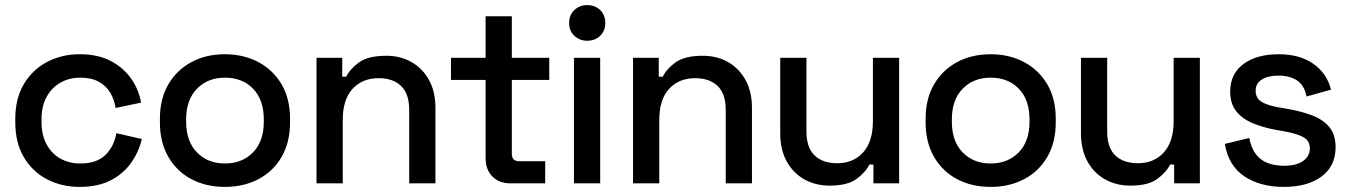

<svg xmlns="http://www.w3.org/2000/svg" viewBox="-20 -720 5297 754"><path d="M40 -240V-253Q40 -333 73.5 -389.5Q107 -446 164.5 -476.5Q222 -507 293 -507Q364 -507 414 -481Q464 -455 494.5 -412Q525 -369 534 -317L434 -296Q429 -329 413 -356Q397 -383 368 -399Q339 -415 295 -415Q252 -415 217.5 -395.5Q183 -376 163 -339.5Q143 -303 143 -251V-242Q143 -190 163 -153Q183 -116 217.5 -97Q252 -78 295 -78Q360 -78 394 -111.5Q428 -145 437 -197L537 -174Q525 -123 494.5 -80Q464 -37 414 -11.5Q364 14 293 14Q222 14 164.5 -16Q107 -46 73.5 -103Q40 -160 40 -240Z M608 -239V-254Q608 -332 641 -388.5Q674 -445 731.5 -476Q789 -507 863 -507Q937 -507 995 -476Q1053 -445 1086 -388.5Q1119 -332 1119 -254V-239Q1119 -161 1086 -104Q1053 -47 995 -16.5Q937 14 863 14Q789 14 731.5 -16.5Q674 -47 641 -104Q608 -161 608 -239ZM1016 -242V-251Q1016 -328 974 -371.5Q932 -415 863 -415Q796 -415 753.5 -371.5Q711 -328 711 -251V-242Q711 -165 753.5 -121.5Q796 -78 863 -78Q931 -78 973.5 -121.5Q1016 -165 1016 -242Z M1223 0V-493H1324V-419H1340Q1354 -449 1390 -475Q1426 -501 1497 -501Q1553 -501 1596.5 -476Q1640 -451 1665 -405.5Q1690 -360 1690 -296V0H1587V-288Q1587 -352 1555 -382.5Q1523 -413 1467 -413Q1403 -413 1364.5 -371Q1326 -329 1326 -249V0Z M1985 0Q1940 0 1913.5 -27Q1887 -54 1887 -99V-406H1751V-493H1887V-656H1990V-493H2137V-406H1990V-117Q1990 -87 2018 -87H2121V0Z M2234 0V-493H2337V0ZM2215 -630Q2215 -661 2235.5 -680.5Q2256 -700 2286 -700Q2317 -700 2337 -680.5Q2357 -661 2357 -630Q2357 -599 2337 -579.5Q2317 -560 2286 -560Q2256 -560 2235.5 -579.5Q2215 -599 2215 -630Z M2466 0V-493H2567V-419H2583Q2597 -449 2633 -475Q2669 -501 2740 -501Q2796 -501 2839.5 -476Q2883 -451 2908 -405.5Q2933 -360 2933 -296V0H2830V-288Q2830 -352 2798 -382.5Q2766 -413 2710 -413Q2646 -413 2607.5 -371Q2569 -329 2569 -249V0Z M3044 -197V-493H3147V-204Q3147 -140 3179 -109.5Q3211 -79 3268 -79Q3331 -79 3369.5 -121.5Q3408 -164 3408 -244V-493H3511V0H3410V-74H3394Q3380 -44 3344 -17.5Q3308 9 3238 9Q3182 9 3138 -16Q3094 -41 3069 -87Q3044 -133 3044 -197Z M3615 -239V-254Q3615 -332 3648 -388.5Q3681 -445 3738.5 -476Q3796 -507 3870 -507Q3944 -507 4002 -476Q4060 -445 4093 -388.5Q4126 -332 4126 -254V-239Q4126 -161 4093 -104Q4060 -47 4002 -16.5Q3944 14 3870 14Q3796 14 3738.5 -16.5Q3681 -47 3648 -104Q3615 -161 3615 -239ZM4023 -242V-251Q4023 -328 3981 -371.5Q3939 -415 3870 -415Q3803 -415 3760.5 -371.5Q3718 -328 3718 -251V-242Q3718 -165 3760.5 -121.5Q3803 -78 3870 -78Q3938 -78 3980.5 -121.5Q4023 -165 4023 -242Z M4225 -197V-493H4328V-204Q4328 -140 4360 -109.5Q4392 -79 4449 -79Q4512 -79 4550.5 -121.5Q4589 -164 4589 -244V-493H4692V0H4591V-74H4575Q4561 -44 4525 -17.5Q4489 9 4419 9Q4363 9 4319 -16Q4275 -41 4250 -87Q4225 -133 4225 -197Z M4790 -155 4886 -178Q4894 -137 4913 -113Q4932 -89 4960.5 -79Q4989 -69 5022 -69Q5071 -69 5097.5 -88Q5124 -107 5124 -137Q5124 -167 5099 -181Q5074 -195 5025 -204L4991 -210Q4941 -219 4900 -236Q4859 -253 4835 -283Q4811 -313 4811 -360Q4811 -430 4863 -468.5Q4915 -507 5001 -507Q5084 -507 5137.5 -469.5Q5191 -432 5207 -368L5111 -341Q5102 -386 5073 -404.5Q5044 -423 5001 -423Q4959 -423 4935 -407.5Q4911 -392 4911 -364Q4911 -334 4934.5 -320Q4958 -306 4998 -299L5033 -293Q5086 -284 5130 -268Q5174 -252 5199.5 -222Q5225 -192 5225 -142Q5225 -68 5170 -27Q5115 14 5022 14Q4928 14 4866 -28Q4804 -70 4790 -155Z"/></svg>

Font: Space Grotesk Frontify Medium
Style: Regular
Weight: 500
Designer: Florian Karsten
Version: Version 2.000